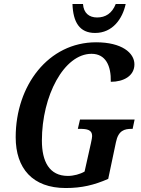

<svg xmlns="http://www.w3.org/2000/svg" viewBox="-20 -937 709 967"><path d="M459 -771C547 -771 597 -842 613 -917H563C544 -869 511 -849 469 -849C429 -849 401 -871 398 -917H345C348 -826 380 -771 459 -771ZM311 10C392 10 454 -5 525 -36L564 -221C576 -280 607 -288 643 -288H648L658 -335H383L372 -288H383C419 -288 444 -283 444 -252C444 -246 442 -234 438 -216L406 -73C384 -60 351 -51 322 -51C228 -51 191 -124 191 -229C191 -454 302 -666 441 -666C512 -666 540 -606 538 -525C603 -525 657 -555 657 -613C657 -671 593 -724 464 -724C224 -724 59 -507 59 -246C59 -89 144 10 311 10Z"/></svg>

Font: Noto Serif Condensed SemiBold
Style: Italic
Weight: 600
Width: 3
Italic angle: -12°
Designer: Monotype Design Team
Foundry: Monotype Imaging Inc.
Version: Version 2.014